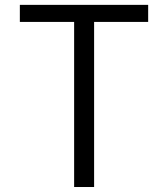

<svg xmlns="http://www.w3.org/2000/svg" viewBox="-20 -750 674 770"><path d="M574.2 -662.1H357.4V0H277.3V-662.1H59.6V-730.5H574.2Z"/></svg>

Font: Mgen+ 1c regular
Style: Regular
Weight: 400
Designer: [Source Han Sans]
Ryoko NISHIZUKA  (kana & ideographs); Paul D. Hunt (Latin, Greek & Cyrillic); Wenlong ZHANG  (bopomofo
Version: Version 1.059.20150602